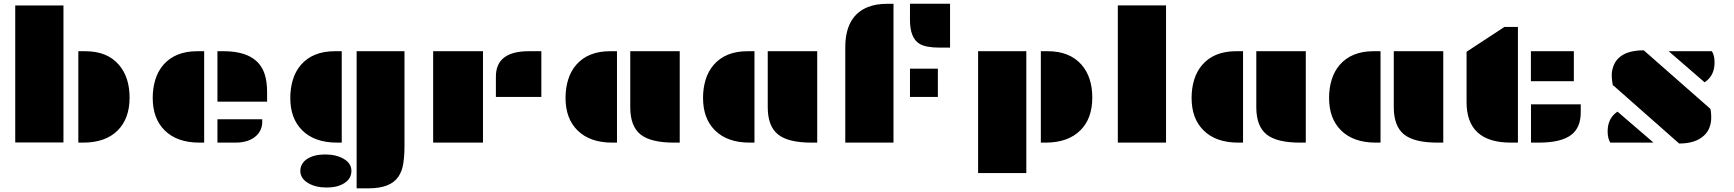

<svg xmlns="http://www.w3.org/2000/svg" viewBox="-20 -777 9444 1046"><path d="M63 -747.1H325.7V-1H63ZM406.7 -498H444.3Q564.5 -498 627.9 -423.8Q686 -356 686 -245.1Q686 -132.3 622.1 -67.4Q555.7 0 432.1 0H406.7Z M1164.6 -498H1196.8Q1381.3 -498 1421.9 -373Q1435.1 -331.5 1435.1 -276.9V-223.1H1164.6ZM812 -243.2Q812 -296.9 826.2 -343Q840.3 -389.2 870.1 -423.8Q934.6 -498 1054.7 -498H1092.3V0H1066.9Q943.8 0 876.5 -67.4Q812 -131.8 812 -243.2ZM1164.6 -127.4H1408.7V-113.8Q1408.7 -68.4 1376 -37.1Q1335.9 0 1262.2 0H1164.6Z M1922.9 -498H2183.6V18.1Q2183.6 70.3 2177.2 112.8Q2170.9 155.3 2150.4 185.5Q2107.4 249 1988.8 249H1922.9ZM1561.5 -243.2Q1561.5 -296.9 1575.7 -343Q1589.8 -389.2 1619.6 -423.8Q1684.1 -498 1804.2 -498H1841.8V0H1816.4Q1693.4 0 1626 -67.4Q1561.5 -131.8 1561.5 -243.2ZM1616.2 154.3Q1616.2 132.8 1626.5 116Q1636.7 99.1 1654.8 87.9Q1692.4 64.5 1751.5 64.5Q1810.5 64.5 1851.6 87.9Q1894.5 112.3 1894.5 153.8Q1894.5 195.8 1856 220.7Q1818.8 244.6 1760.3 244.6Q1699.7 244.6 1659.2 220.7Q1616.2 195.3 1616.2 154.3Z M2681.6 -359.4Q2681.6 -498 2860.8 -498H2929.2V-249H2681.6ZM2339.8 -498H2611.3V0H2339.8Z M3413.6 -498H3683.1V0H3652.3Q3525.4 0 3469.7 -44.4Q3413.6 -89.4 3413.6 -192.9ZM3061 -243.2Q3061 -296.9 3075.2 -343Q3089.4 -389.2 3119.1 -423.8Q3183.6 -498 3303.7 -498H3341.3V0H3315.9Q3192.9 0 3125.5 -67.4Q3061 -131.8 3061 -243.2Z M4162.6 -498H4432.1V0H4401.4Q4274.4 0 4218.8 -44.4Q4162.6 -89.4 4162.6 -192.9ZM3810.1 -243.2Q3810.1 -296.9 3824.2 -343Q3838.4 -389.2 3868.2 -423.8Q3932.6 -498 4052.7 -498H4090.3V0H4064.9Q3941.9 0 3874.5 -67.4Q3810.1 -131.8 3810.1 -243.2Z M5099.1 -517.6Q5025.4 -517.6 4990.7 -537.6Q4937.5 -568.8 4937.5 -668V-756.8H5155.8V-517.6ZM4585 -518.1Q4585 -689 4707.5 -738.3Q4751.5 -756.3 4814.9 -756.3H4847.7V0H4585ZM4937.5 -402.8H5089.4V-249H4937.5Z M5650.4 -498H5688Q5808.1 -498 5872.6 -423.8Q5930.7 -356.4 5930.7 -245.1Q5930.7 -131.8 5866.2 -67.4Q5798.8 0 5675.8 0H5650.4ZM5308.6 -498H5571.3V166H5308.6Z M6069.8 -747.6H6332.5V0H6069.8Z M6824.2 -498H7093.8V0H7063Q6936 0 6880.4 -44.4Q6824.2 -89.4 6824.2 -192.9ZM6471.7 -243.2Q6471.7 -296.9 6485.8 -343Q6500 -389.2 6529.8 -423.8Q6594.2 -498 6714.4 -498H6752V0H6726.6Q6603.5 0 6536.1 -67.4Q6471.7 -131.8 6471.7 -243.2Z M7573.2 -498H7842.8V0H7812Q7685.1 0 7629.4 -44.4Q7573.2 -89.4 7573.2 -192.9ZM7220.7 -243.2Q7220.7 -296.9 7234.9 -343Q7249 -389.2 7278.8 -423.8Q7343.3 -498 7463.4 -498H7501V0H7475.6Q7352.5 0 7285.2 -67.4Q7220.7 -131.8 7220.7 -243.2Z M8211.4 0Q7969.7 0 7969.7 -220.7V-495.1L8176.3 -630.4H8249.5V0ZM8320.3 -498H8554.2V-334.5H8320.3ZM8320.8 -208.5H8591.8V-165.5Q8591.8 -82.5 8541 -43Q8485.8 0 8362.8 0H8320.8Z M8767.1 -310.5Q8765.6 -316.4 8764.6 -323.2L8762.7 -336.9Q8760.7 -351.6 8760.7 -371.3Q8760.7 -391.1 8769.8 -417Q8778.8 -442.9 8799.3 -461.9Q8843.3 -502.9 8935.1 -502.9L9297.9 -184.1Q9302.7 -166.5 9302.7 -137.5Q9302.7 -108.4 9293 -82.3Q9283.2 -56.2 9261.7 -37.1Q9215.8 4.9 9127.9 4.9L8770.5 -310.5ZM9306.2 -498Q9320.8 -475.6 9320.8 -436.5Q9320.8 -364.3 9266.6 -328.6L9070.8 -498ZM8752.9 0Q8738.3 -22.5 8738.3 -61.5Q8738.3 -133.3 8792 -168.9L8988.3 0Z"/></svg>

Font: Plaster
Style: Regular
Weight: 400
Designer: Eben Sorkin
Foundry: Eben Sorkin
Version: Version 1.007